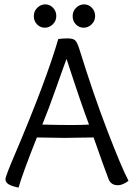

<svg xmlns="http://www.w3.org/2000/svg" viewBox="-20 -839 609 880"><path d="M388 -268Q354 -357 285 -569Q276 -546 239 -441Q202 -336 174 -268Q252 -266 305 -266Q358 -266 388 -268ZM409 -209Q297 -207 273 -207Q249 -207 149 -209Q82 -40 65 21Q32 14 18.5 5Q5 -4 5 -17.5Q5 -31 48 -131Q192 -470 247 -660Q266 -663 290 -663Q314 -663 324 -654.5Q334 -646 345 -610Q408 -407 471.5 -241.5Q535 -76 569 -10Q541 10 521 10Q489 10 478 -17Q459 -66 409 -209ZM416 -765.5Q416 -743 400 -727.5Q384 -712 363.5 -712Q343 -712 328 -727Q313 -742 313 -765Q313 -788 329 -803.5Q345 -819 365.5 -819Q386 -819 401 -803.5Q416 -788 416 -765.5ZM238 -765.5Q238 -743 222 -727.5Q206 -712 185.5 -712Q165 -712 150 -727Q135 -742 135 -765Q135 -788 151 -803.5Q167 -819 187.5 -819Q208 -819 223 -803.5Q238 -788 238 -765.5Z"/></svg>

Font: Overlock Mod
Style: Regular
Weight: 400
Designer: Dario Muhafara
Foundry: Dario Manuel Muhafara
Version: Version 1.001